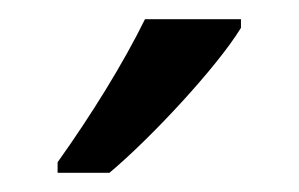

<svg xmlns="http://www.w3.org/2000/svg" viewBox="-20 -786 311 200"><path d="M231 -757V-766H131C109 -721 75 -666 40 -617V-606H94C137 -642 206 -716 231 -757Z"/></svg>

Font: Noto Sans Lao Looped Condensed
Style: Regular
Weight: 400
Width: 3
Designer: Mark Frömberg, Ben Mitchell
Foundry: The Fontpad Ltd
Version: Version 1.002